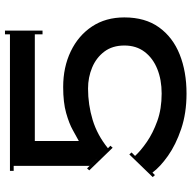

<svg xmlns="http://www.w3.org/2000/svg" viewBox="-19 -741 770 772"><g transform="rotate(-90 366.0 -355.0)"><path d="M40 -126 131 -220 139 -211 125 -197Q146 -174 181.5 -149.5Q217 -125 265.5 -107.5Q314 -90 376 -90Q431 -90 474.5 -107.5Q518 -125 543.5 -158.5Q569 -192 569 -240Q569 -288 544.5 -320.5Q520 -353 480.5 -369.5Q441 -386 396 -386Q331 -386 270 -367.5Q209 -349 156 -306L166 -296L158 -287L67 -381L75 -390L121 -343L85 -380V-685H65V-700H614V-720H629V-569H614V-600H185V-423Q202 -432 228.5 -447Q255 -462 297.5 -474Q340 -486 402 -486Q482 -486 545.5 -455.5Q609 -425 645.5 -370Q682 -315 682 -240Q682 -156 642 -100.5Q602 -45 533 -17.5Q464 10 376 10Q297 10 233.5 -11.5Q170 -33 125.5 -64.5Q81 -96 58 -127L61 -130L48 -117Z"/></g></svg>

Font: Copperplate CC
Style: Regular
Weight: 400
Designer: indestructible type*
Foundry: Cowboy Collective
Version: Version 1.000